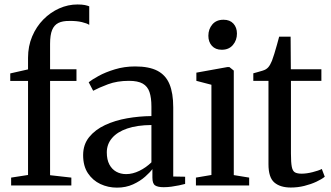

<svg xmlns="http://www.w3.org/2000/svg" viewBox="-20 -850 1516 880"><path d="M31 0V-36L108.5 -48V-479H27V-513.5L108.5 -532V-585Q108.5 -638.5 127.5 -683.2Q146.5 -728 178.8 -760.8Q211 -793.5 251.5 -811.5Q292 -829.5 335 -829.5Q356.5 -829.5 369.2 -826.8Q382 -824 389 -821V-736Q379 -743 355 -748.8Q331 -754.5 298.5 -754Q267.5 -754.5 248 -745Q228.5 -735.5 219 -712.8Q209.5 -690 209.5 -649V-532.5H330.5V-479H209.5V-47L307 -36V0Z M516 10Q475.5 10 440.2 -6.5Q405 -23 383 -56Q361 -89 361 -139Q361 -187.5 388.5 -221.5Q416 -255.5 461.5 -276.8Q507 -298 562.5 -307.8Q618 -317.5 674 -318V-361.5Q674 -402 665.2 -428Q656.5 -454 634.2 -466.8Q612 -479.5 571 -479.5Q517 -479.5 475 -463.8Q433 -448 407 -434L386.5 -473Q400.5 -484.5 431.8 -501.8Q463 -519 506.5 -532.2Q550 -545.5 599.5 -545.5Q663 -545.5 701.2 -525.8Q739.5 -506 756.8 -464.5Q774 -423 774 -358V-41L828.5 -40V-7Q817.5 -4 801 -0.5Q784.5 3 766 5.5Q747.5 8 730 8Q703.5 8 691 -0.2Q678.5 -8.5 678.5 -36V-75Q668 -60.5 645.2 -40.2Q622.5 -20 589.8 -5Q557 10 516 10ZM558 -52Q588 -52 618.8 -67Q649.5 -82 674 -106V-277Q609 -276.5 563.2 -261Q517.5 -245.5 493.5 -217.2Q469.5 -189 469.5 -151.5Q469.5 -118.5 481.2 -96.2Q493 -74 513 -63Q533 -52 558 -52Z M878 0V-36L949 -48V-461.5L880 -479.5V-517L1021.5 -542.5H1031.5L1051.5 -526.5V-47.5L1122 -36V0ZM996 -622Q967.5 -622 951.2 -640Q935 -658 935 -686Q935 -716.5 953.2 -738Q971.5 -759.5 1004 -759.5H1005Q1033.5 -759.5 1049.8 -741.8Q1066 -724 1066 -696Q1066 -665.5 1047.5 -643.8Q1029 -622 997 -622Z M1313 9.5Q1264.5 9.5 1237.5 -13.5Q1210.5 -36.5 1210.5 -97.5V-479.5H1141V-514Q1149.5 -516.5 1160.8 -519.5Q1172 -522.5 1182.5 -525.8Q1193 -529 1198.5 -532.5Q1205 -536.5 1209.8 -542Q1214.5 -547.5 1218.5 -554.8Q1222.5 -562 1226.5 -571.5Q1231 -583 1237.2 -603.2Q1243.5 -623.5 1249.5 -645.2Q1255.5 -667 1259.5 -682H1312L1313 -532.5H1453V-479.5H1313.5V-146.5Q1313.5 -104.5 1317.5 -85Q1321.5 -65.5 1332.2 -59.8Q1343 -54 1362.5 -54Q1385 -54 1412.8 -61Q1440.5 -68 1455 -75.5L1468.5 -40Q1454.5 -28.5 1429.8 -17Q1405 -5.5 1375 2Q1345 9.5 1313 9.5Z"/></svg>

Font: Merriweather 72pt
Style: Regular
Weight: 400
Version: Version 2.100